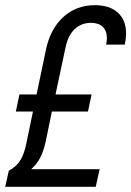

<svg xmlns="http://www.w3.org/2000/svg" viewBox="-20 -720 506 740"><path d="M466 -590Q466 -573 461 -548H389Q392 -562 392 -573Q392 -601 376 -616.5Q360 -632 331 -632Q294 -632 268.5 -608.5Q243 -585 233 -539L194 -356H333L319 -290H180L156 -174Q148 -138 135 -112.5Q122 -87 100 -68H364L349 0H0L14 -62Q42 -77 57.5 -101Q73 -125 81 -165L107 -290H41L55 -356H121L157 -528Q174 -609 224 -654.5Q274 -700 346 -700Q402 -700 434 -671.5Q466 -643 466 -590Z"/></svg>

Font: D-DIN
Style: DIN-Italic
Weight: 400
Italic angle: -12°
Designer: Charles Nix
Foundry: Datto Inc.
Version: Version 1.00